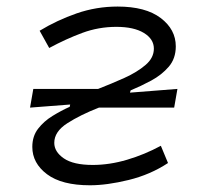

<svg xmlns="http://www.w3.org/2000/svg" viewBox="-20 -547 626 577"><path d="M250.5 9.8Q165.5 9.8 121.3 -23.4Q77.1 -56.6 77.1 -105.5Q77.1 -137.7 94.5 -160.2Q111.8 -182.6 137.7 -198.5Q163.6 -214.4 189.5 -226.1L190.9 -232.9L70.3 -223.6L80.1 -279.8H274.9Q314.9 -295.4 353.5 -312.7Q392.1 -330.1 417.2 -351.6Q442.4 -373 442.4 -400.9Q442.4 -429.7 412.4 -448Q382.3 -466.3 329.6 -466.3Q276.4 -466.3 227.5 -448.2Q178.7 -430.2 127.9 -402.8L99.1 -454.6Q151.4 -486.3 210.4 -506.8Q269.5 -527.3 333.5 -527.3Q417.5 -527.3 462.9 -492.9Q508.3 -458.5 508.3 -407.7Q508.3 -371.1 487.1 -346.4Q465.8 -321.8 434.6 -304.9Q403.3 -288.1 372.6 -275.4L370.6 -268.6L513.2 -279.8L503.4 -223.6H277.3Q221.2 -201.7 182.1 -176.5Q143.1 -151.4 143.1 -117.7Q143.1 -90.8 171.9 -71Q200.7 -51.3 258.8 -51.3Q309.1 -51.3 361.8 -66.9Q414.6 -82.5 463.4 -108.9L484.9 -57.1Q431.6 -22 366.5 -6.1Q301.3 9.8 250.5 9.8Z"/></svg>

Font: Cascadia Code Light
Style: Italic
Weight: 300
Italic angle: -10°
Monospace: yes
Designer: Aaron Bell
Foundry: Saja Typeworks
Version: Version 2404.023; ttfautohint (v1.8.4)